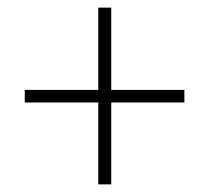

<svg xmlns="http://www.w3.org/2000/svg" viewBox="-20 -605 550 504"><path d="M272 -369H464V-336H272V-121H238V-336H45V-369H238V-585H272Z"/></svg>

Font: Noto Sans Armenian SemiCondensed ExtraLight
Style: Regular
Weight: 200
Width: 4
Designer: Monotype Design Team
Foundry: Monotype Imaging Inc.
Version: Version 2.008; ttfautohint (v1.8.4.7-5d5b)